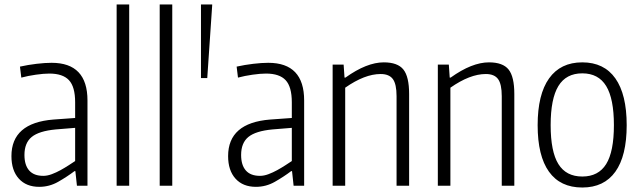

<svg xmlns="http://www.w3.org/2000/svg" viewBox="-20 -828 2855 856"><path d="M155 5Q97 5 64 -31.5Q31 -68 31 -132Q31 -280 218 -295L315 -302V-372Q315 -441 287.5 -470.5Q260 -500 200 -500Q175 -500 140 -495Q105 -490 75 -482L69 -531Q105 -539 143 -543.5Q181 -548 210 -548Q370 -548 370 -380V0H323L316 -65H312Q279 -40 239.5 -17.5Q200 5 155 5ZM173 -44Q191 -44 211 -51.5Q231 -59 250 -69.5Q269 -80 286 -91Q303 -102 315 -110V-258L229 -251Q154 -244 121.5 -217.5Q89 -191 89 -137Q89 -92 110 -68Q131 -44 173 -44Z M500 -808H556V0H500Z M692 -808H748V0H692Z M926 -808V-804L904 -480H876V-808Z M1121 5Q1063 5 1030 -31.5Q997 -68 997 -132Q997 -280 1184 -295L1281 -302V-372Q1281 -441 1253.5 -470.5Q1226 -500 1166 -500Q1141 -500 1106 -495Q1071 -490 1041 -482L1035 -531Q1071 -539 1109 -543.5Q1147 -548 1176 -548Q1336 -548 1336 -380V0H1289L1282 -65H1278Q1245 -40 1205.5 -17.5Q1166 5 1121 5ZM1139 -44Q1157 -44 1177 -51.5Q1197 -59 1216 -69.5Q1235 -80 1252 -91Q1269 -102 1281 -110V-258L1195 -251Q1120 -244 1087.5 -217.5Q1055 -191 1055 -137Q1055 -92 1076 -68Q1097 -44 1139 -44Z M1463 -540H1512L1516 -482H1520Q1615 -550 1691 -550Q1753 -550 1778.5 -518Q1804 -486 1804 -409V0H1748V-399Q1748 -453 1731.5 -475.5Q1715 -498 1677 -498Q1606 -498 1519 -437V0H1463Z M1932 -540H1981L1985 -482H1989Q2084 -550 2160 -550Q2222 -550 2247.5 -518Q2273 -486 2273 -409V0H2217V-399Q2217 -453 2200.5 -475.5Q2184 -498 2146 -498Q2075 -498 1988 -437V0H1932Z M2576 8Q2478 8 2427.5 -62.5Q2377 -133 2377 -270Q2377 -407 2428 -478.5Q2479 -550 2576 -550Q2673 -550 2723.5 -478.5Q2774 -407 2774 -270Q2774 -133 2723.5 -62.5Q2673 8 2576 8ZM2576 -41Q2648 -41 2682.5 -96.5Q2717 -152 2717 -270Q2717 -388 2682.5 -444.5Q2648 -501 2576 -501Q2504 -501 2469.5 -444.5Q2435 -388 2435 -270Q2435 -152 2469.5 -96.5Q2504 -41 2576 -41Z"/></svg>

Font: Encode Sans Compressed
Style: Light
Weight: 300
Designer: Pablo Impallari, Andres Torresi
Foundry: Pablo Impallari, Andres Torresi
Version: Version 1.000; ttfautohint (v1.00) -l 8 -r 50 -G 200 -x 14 -